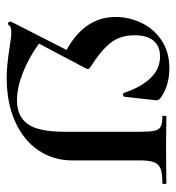

<svg xmlns="http://www.w3.org/2000/svg" viewBox="4 -524 529 577"><g transform="rotate(-90 268.5 -235.5)"><path d="M451 -95Q451 -139 428 -168Q405 -197 356 -228Q351 -231 350 -234Q349 -237 352 -243L426 -383Q381 -415 336.5 -432Q292 -449 255 -449Q208 -449 184.5 -417Q161 -385 161 -305V-81Q161 -50 164 -36Q167 -22 176.5 -17Q186 -12 207 -12Q209 -12 209 -6Q209 0 207 0L115 -1L7 0Q4 0 4 -6Q4 -12 7 -12Q36 -12 50 -17.5Q64 -23 69.5 -37Q75 -51 75 -81V-284Q75 -339 104.5 -383.5Q134 -428 190.5 -454Q247 -480 325 -480Q358 -480 416 -471Q446 -466 460 -466Q477 -466 481 -473Q483 -476 486 -476Q489 -476 491 -473Q493 -470 492 -467L407 -300Q506 -245 506 -153Q506 -112 488 -74.5Q470 -37 435 -14Q400 9 352 9Q302 9 266 -15Q260 -19 257.5 -23Q255 -27 256 -34L266 -124Q266 -129 271.5 -130Q277 -131 278 -127Q295 -76 322.5 -47.5Q350 -19 387 -19Q418 -19 434.5 -38.5Q451 -58 451 -95Z"/></g></svg>

Font: Cormorant Unicase SemiBold
Style: Regular
Weight: 600
Designer: Christian Thalmann (Catharsis Fonts)
Foundry: Catharsis Fonts
Version: Version 4.000